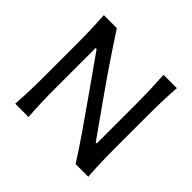

<svg xmlns="http://www.w3.org/2000/svg" viewBox="-178 -957 1159 1159"><g transform="rotate(45 401.5 -378.0)"><path d="M90.3 0Q94.2 -62.5 95.9 -120.8Q97.7 -179.2 97.7 -249.5V-503.9Q97.7 -575.2 95.9 -634Q94.2 -692.9 90.3 -756.3H201.2Q262.2 -662.1 320.6 -575.7Q378.9 -489.3 439 -404.8L599.1 -178.2H607.4V-503.9Q607.4 -575.2 605.5 -634Q603.5 -692.9 599.6 -756.3H713.4Q709 -692.9 707.3 -634Q705.6 -575.2 705.6 -503.9V-249.5Q705.6 -179.2 707.3 -120.8Q709 -62.5 713.4 0H605.5Q554.7 -79.6 496.1 -164.8Q437.5 -250 364.7 -353L203.6 -581.1H195.3V-249.5Q195.3 -179.2 197 -120.8Q198.7 -62.5 203.6 0Z"/></g></svg>

Font: Pinar-FD Medium
Style: Regular
Weight: 500
Designer: Amin Abedi
Version: Version 3.000